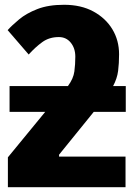

<svg xmlns="http://www.w3.org/2000/svg" viewBox="-20 -783 575 803"><path d="M248 -763Q319 -763 370.5 -735Q422 -707 450 -660.5Q478 -614 478 -556Q478 -518 474 -486.5Q470 -455 453 -423H506V-315H372L227 -136V-128H505V0H13V-125L169 -315H20V-423H264Q287 -454 291 -484Q295 -514 295 -546Q295 -581 276 -604.5Q257 -628 226 -628Q186 -628 157 -607Q128 -586 100 -555L12 -657Q30 -677 60 -702Q90 -727 136 -745Q182 -763 248 -763Z"/></svg>

Font: Noto Sans Disp ExtBd
Style: Regular
Weight: 800
Designer: Monotype Design Team
Foundry: Monotype Imaging Inc.
Version: Version 2.000;GOOG;noto-source:20170915:90ef993387c0; ttfaut